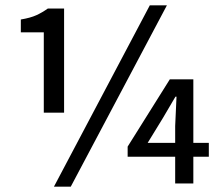

<svg xmlns="http://www.w3.org/2000/svg" viewBox="-20 -687 828 719"><path d="M144 -265V-566H58V-614Q94 -620 116 -630Q138 -640 159 -655H220V-265ZM182 12 541 -667H605L245 12ZM636 0V-215L641 -325H637L590 -245L533 -152H762V-100H458V-138L616 -390H704V0Z"/></svg>

Font: Source Sans 3 Medium
Style: Regular
Weight: 500
Designer: Paul D. Hunt
Foundry: Adobe
Version: Version 3.052;hotconv 1.1.0;makeotfexe 2.6.0